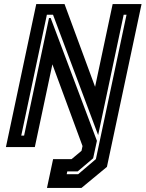

<svg xmlns="http://www.w3.org/2000/svg" viewBox="-20 -720 713 940"><path d="M210 200 240 59H330.5L379 18.5L384 -5L236.5 -405L150.5 0H9L157.5 -700H296L445.5 -295L531.5 -700H673L503.5 97L379 200ZM306.5 133H362.5L449.5 59L599.5 -648H585.5L460.5 -58.5L239.5 -648H209.5L84 -56H98L220 -632H228L454.5 -30.5L436 55L360.5 119H309.5Z"/></svg>

Font: Tourney Expanded Regular
Style: Bold Italic
Weight: 700
Width: 7
Italic angle: -12°
Designer: Tyler Finck
Foundry: Etcetera Type Co
Version: Version 1.010; ttfautohint (v1.8.3)